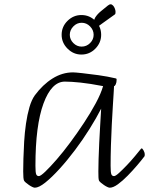

<svg xmlns="http://www.w3.org/2000/svg" viewBox="-20 -861 694 894"><path d="M142 13Q138 13 130.5 9.5Q123 6 115 0.5Q107 -5 100.5 -10.5Q94 -16 92 -20Q88 -28 88 -63Q88 -86 89 -122.5Q90 -159 92.5 -201.5Q95 -244 101 -285.5Q107 -327 117 -361.5Q127 -396 142 -417Q179 -467 224.5 -495.5Q270 -524 320 -524Q329 -524 362 -520.5Q395 -517 438 -511Q481 -505 519 -496Q520 -496 521.5 -495Q523 -494 523 -490Q523 -477 519 -468.5Q515 -460 511 -460Q511 -457 509.5 -432.5Q508 -408 505.5 -368.5Q503 -329 500.5 -281Q498 -233 496.5 -183Q495 -133 495 -89Q495 -58 498.5 -49.5Q502 -41 511 -41Q518 -41 534.5 -56Q551 -71 571 -92Q591 -113 608 -133.5Q625 -154 633 -164Q635 -166 636.5 -168Q638 -170 640 -170Q643 -170 648.5 -160.5Q654 -151 654 -141Q654 -138 653.5 -135.5Q653 -133 651 -131Q639 -115 618.5 -91Q598 -67 574.5 -43Q551 -19 529 -3Q507 13 491 13Q487 13 479.5 9.5Q472 6 464 0.5Q456 -5 449.5 -10.5Q443 -16 441 -20Q439 -25 438.5 -35.5Q438 -46 438 -63Q438 -85 439 -120Q440 -155 442 -196Q444 -237 446.5 -278.5Q449 -320 451 -355Q429 -312 397.5 -261.5Q366 -211 329.5 -162.5Q293 -114 257 -74.5Q221 -35 191 -11Q161 13 142 13ZM161 -41Q169 -41 191 -62Q213 -83 243.5 -118Q274 -153 307 -197.5Q340 -242 371 -289Q402 -336 426 -380.5Q450 -425 460 -460Q398 -472 354.5 -476.5Q311 -481 282 -481Q220 -481 182.5 -379Q145 -277 145 -89Q145 -58 148.5 -49.5Q152 -41 161 -41ZM359 -607Q322 -607 294.5 -634.5Q267 -662 267 -699Q267 -737 294.5 -764Q322 -791 359 -791Q397 -791 424 -764Q451 -737 451 -699Q451 -662 424 -634.5Q397 -607 359 -607ZM360 -644Q383 -644 399.5 -660.5Q416 -677 416 -699Q416 -721 399.5 -738Q383 -755 360 -755Q338 -755 321.5 -738Q305 -721 305 -699Q305 -677 321.5 -660.5Q338 -644 360 -644ZM433 -734Q432 -736 425 -744.5Q418 -753 418 -763Q418 -767 419.5 -771Q421 -775 423 -779Q433 -795 449.5 -808.5Q466 -822 482 -835Q486 -838 489 -839.5Q492 -841 495 -841Q501 -841 506.5 -835Q512 -829 515 -820.5Q518 -812 518 -806Q518 -802 517.5 -799Q517 -796 515 -794Q476 -766 457 -752.5Q438 -739 433 -734Z"/></svg>

Font: Briem Hand Thin
Style: Regular
Weight: 100
Designer: Gunnlaugur SE Briem, Eben Sorkin
Foundry: Sorkin Type Co.
Version: Version 1.003